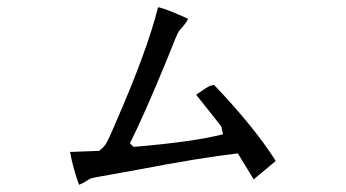

<svg xmlns="http://www.w3.org/2000/svg" viewBox="-20 -589 960 532"><path d="M744 -143 683 -92 639 -164Q535 -152 363 -119L241 -97Q237 -96 233 -95Q229 -94 210 -82Q204 -79 199 -77Q183 -120 174 -168L255 -171Q266 -180 272 -188Q280 -200 301 -250Q388 -449 418 -569Q440 -565 501 -537Q500 -531 483 -511Q478 -506 476 -503Q469 -492 447 -435Q445 -430 443 -425Q378 -267 340 -192L350 -182Q517 -196 598 -217L593 -239L524 -326V-327Q554 -348 562 -351Q568 -353 573 -354Q687 -234 744 -143Z"/></svg>

Font: cwTeXYen
Style: Medium
Weight: 500
Version: Version 1.17